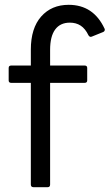

<svg xmlns="http://www.w3.org/2000/svg" viewBox="-20 -777 455 797"><path d="M119 0Q108 0 108 -11V-433H27Q16 -433 16 -443V-495Q16 -505 27 -505H108V-571Q108 -660 151 -708.5Q194 -757 265 -757Q368 -757 414 -658Q415 -657 415 -654Q415 -647 408 -644L361 -625L357 -624Q351 -624 347 -631Q334 -658 315 -670.5Q296 -683 270 -683Q230 -683 209 -654.5Q188 -626 188 -570V-505H331Q342 -505 342 -495V-443Q342 -433 331 -433H188V-11Q188 0 178 0Z"/></svg>

Font: LINE Seed Sans KR Regular
Style: Regular
Weight: 400
Designer: LINE VX Design & Sandoll Inc & Dalton Maag Ltd
Foundry: Sandoll Inc.
Version: Version 1.000